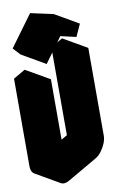

<svg xmlns="http://www.w3.org/2000/svg" viewBox="-170 -1259 859 1377"><g transform="rotate(-10 260.0 -571.0)"><path d="M433 -85 217 40Q182 60 156 45Q130 30 130 -10V-650L217 -700V-60L433 -185V-825L520 -875V-235Q520 -209 507.5 -179Q495 -149 475.5 -123.5Q456 -98 433 -85ZM337 -993 206 -813 158 -865 325 -1093 491 -1057 450 -967ZM520 -875 433 -825 260 -925 346 -975ZM433 -825V-185L260 -285V-925ZM433 -185 217 -60 43 -160 260 -285ZM491 -1057 325 -1093 152 -1193 318 -1157ZM217 -700 130 -650 -43 -750 43 -800ZM130 -650V-10Q130 30 156 45L-17 -55Q-43 -70 -43 -110V-750ZM325 -1093 158 -865 -15 -965 152 -1193ZM158 -865 206 -813 33 -913 -15 -965Z"/></g></svg>

Font: Nabla Normal
Style: Regular
Weight: 400
Designer: Arthur Reinders Folmer
Version: Version 1.000